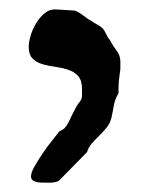

<svg xmlns="http://www.w3.org/2000/svg" viewBox="-20 -144 304 408"><path d="M45.9 230.5Q45.9 222.7 53.7 209Q61.5 195.3 71.5 180.7Q81.5 166 91.6 153.6Q101.6 141.1 106 135.3L116.2 129.4Q122.1 123 126 115.2Q129.9 107.4 133.5 99.6Q137.2 91.8 141.4 84.2Q145.5 76.7 150.9 70.3Q153.3 66.4 153.8 63.2Q154.3 60.1 154.3 57.6V45.4Q154.3 26.9 146 17.6Q137.7 8.3 125 4.2Q112.3 0 97.7 -2Q83 -3.9 70.3 -7.6Q57.6 -11.2 49.3 -19.5Q41 -27.8 41 -44.9Q41 -54.2 44.9 -67.6Q48.8 -81.1 56.2 -93.5Q63.5 -106 73.7 -115Q84 -124 96.7 -124Q100.6 -124 107.4 -123.5Q114.3 -123 121.1 -122.6Q128.9 -122.1 137.2 -121.6Q140.1 -121.6 145 -118.9Q149.9 -116.2 155 -112.5Q160.2 -108.9 164.3 -105.7Q168.5 -102.5 169.9 -102.1Q181.2 -94.7 187 -91.6Q192.9 -88.4 196.3 -85.4Q199.7 -82.5 202.1 -78.4Q204.6 -74.2 209 -64.9L213.4 -59.1Q220.2 -46.4 228 -36.1Q235.8 -25.9 235.8 -12.7V0Q235.8 6.3 234.4 12.7Q233.4 20.5 232.7 27.1Q231.9 33.7 231.9 41.5V54.2Q224.1 66.9 221.9 80.1Q219.7 93.3 216.8 106.4Q213.9 118.2 206.5 127.2Q199.2 136.2 190.9 144.3Q182.6 152.3 175.3 160.6Q168 168.9 165 179.2L106 239.3Q103.5 241.7 97.4 242.9Q91.3 244.1 88.4 244.1H76.2Q71.3 244.1 65.9 243.9Q60.5 243.7 56.2 242.4Q51.8 241.2 48.8 238.5Q45.9 235.8 45.9 230.5Z"/></svg>

Font: IM FELL English SC
Style: Regular
Weight: 400
Designer: Igino Marini
Foundry: Igino Marini
Version: 3.00